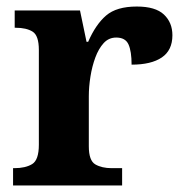

<svg xmlns="http://www.w3.org/2000/svg" viewBox="-20 -568 563 588"><path d="M20 0V-53H24Q58 -53 78.5 -65.5Q99 -78 99 -125V-415Q99 -459 80 -471Q61 -483 28 -483H25V-536H225L245 -440H250Q273 -493 305 -520.5Q337 -548 399 -548Q456 -548 482 -523.5Q508 -499 508 -460Q508 -414 475.5 -392Q443 -370 383 -370Q383 -411 373.5 -432Q364 -453 336 -453Q313 -453 297.5 -436Q282 -419 272 -392Q262 -365 257 -333.5Q252 -302 252 -273V-120Q252 -76 272 -64.5Q292 -53 322 -53H354V0Z"/></svg>

Font: Noto Serif Gurmukhi
Style: Bold
Weight: 700
Designer: Vaibhav Singh and the Monotype Design Team
Foundry: Monotype Imaging Inc.
Version: Version 2.004; ttfautohint (v1.8.4.7-5d5b)